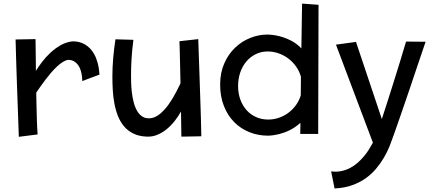

<svg xmlns="http://www.w3.org/2000/svg" viewBox="-20 -727 2420 1071"><path d="M439 -274.9Q438.5 -298.8 434.8 -316.4Q431.2 -334 425.5 -346.7Q419.9 -359.4 412.8 -367.7Q405.8 -376 398.4 -381.3Q381.3 -393.6 359.9 -393.1Q346.2 -391.1 330.8 -381.6Q315.4 -372.1 299.3 -357.2Q283.2 -342.3 266.8 -323.5Q250.5 -304.7 235.4 -284.9Q220.2 -265.1 206.5 -245.6Q192.9 -226.1 182.1 -210Q182.6 -173.3 183.6 -137.9Q184.6 -102.5 185.3 -72Q186 -41.5 187.3 -16.8Q188.5 7.8 189.9 22.9L85 36.1Q82 -47.9 79.6 -116Q77.1 -184.1 75.2 -237.8Q73.2 -291.5 72 -332.5Q70.8 -373.5 69.8 -403.3Q67.9 -473.1 66.9 -506.8L178.2 -508.8Q178.7 -479 179 -448Q179.2 -417 179.7 -391.1Q180.2 -360.8 180.2 -332Q194.3 -354.5 214.6 -381.3Q234.9 -408.2 260.5 -432.1Q286.1 -456.1 316.7 -473.9Q347.2 -491.7 381.8 -496.1Q420.9 -498 453.1 -479.5Q466.8 -471.7 480.2 -458.7Q493.7 -445.8 505.1 -425.5Q516.6 -405.3 524.4 -377.2Q532.2 -349.1 535.2 -311Z M991.7 35.2 989.7 -105Q973.6 -76.2 953.1 -50.5Q932.6 -24.9 908.7 -5.6Q884.8 13.7 857.7 24.9Q830.6 36.1 800.8 35.2Q756.8 33.7 725.3 18.6Q693.8 3.4 672.4 -21.7Q650.9 -46.9 637.9 -79.8Q625 -112.8 618.2 -149.4Q611.3 -186 609.1 -224.4Q606.9 -262.7 606.9 -298.8Q606.9 -349.6 611.3 -401.6Q615.7 -453.6 624 -507.8L724.1 -504.9Q716.3 -444.3 713.6 -396Q710.9 -347.7 710.9 -311Q710.9 -294.4 711.4 -269Q711.9 -243.7 715.1 -215.1Q718.3 -186.5 725.1 -158.7Q731.9 -130.9 744.4 -109.1Q756.8 -87.4 775.9 -75.7Q794.9 -64 822.8 -67.9Q860.4 -73.2 901.1 -119.6Q941.9 -166 986.8 -262.2Q985.4 -339.8 984.1 -386.2Q982.9 -432.6 982.4 -457Q981.4 -485.8 981 -497.1L1085.9 -508.8Q1088.9 -424.8 1091.1 -357.2Q1093.3 -289.6 1095.2 -235.6Q1097.2 -181.6 1098.4 -140.9Q1099.6 -100.1 1100.6 -70.3Q1102.5 -0.5 1103 33.2Z M1756.8 -700.2 1754.9 20H1654.8L1655.8 -42Q1641.1 -28.3 1625.7 -18.1Q1610.4 -7.8 1595 -0.2Q1579.6 7.3 1564.9 12.5Q1550.3 17.6 1537.1 21Q1506.3 28.8 1476.1 29.8Q1419.4 29.8 1370.6 10Q1321.8 -9.8 1285.6 -46.6Q1249.5 -83.5 1228.8 -136.2Q1208 -189 1208 -254.9Q1208 -321.3 1231 -373.3Q1253.9 -425.3 1291.3 -460.9Q1328.6 -496.6 1375.7 -515.4Q1422.9 -534.2 1470.7 -534.2Q1503.4 -533.7 1537.1 -525.4Q1565.9 -518.6 1599.1 -502.7Q1632.3 -486.8 1661.1 -457L1665 -707ZM1476.1 -60.1Q1506.3 -60.1 1535.2 -69.8Q1564 -79.6 1588.1 -97.4Q1612.3 -115.2 1630.4 -140.1Q1648.4 -165 1657.7 -194.8L1658.7 -298.8Q1649.9 -330.1 1631.3 -356.2Q1612.8 -382.3 1587.9 -400.9Q1563 -419.4 1533.4 -429.7Q1503.9 -439.9 1473.1 -439.9Q1437 -439.9 1406.7 -425Q1376.5 -410.2 1354.5 -384.3Q1332.5 -358.4 1320.3 -323.2Q1308.1 -288.1 1308.1 -247.1Q1308.1 -206.1 1320.6 -171.9Q1333 -137.7 1355.2 -112.8Q1377.4 -87.9 1408.4 -74Q1439.5 -60.1 1476.1 -60.1Z M2354 -494.1Q2328.1 -418 2306.9 -355Q2285.6 -292 2268.6 -241.2Q2251.5 -190.4 2237.8 -150.9Q2224.1 -111.3 2213.9 -81.5Q2189.9 -11.7 2176.3 25.9Q2166.5 54.7 2153.6 87.2Q2140.6 119.6 2121.8 151.9Q2103 184.1 2077.9 214.1Q2052.7 244.1 2019.3 267.8Q1985.8 291.5 1942.9 306.6Q1899.9 321.8 1846.2 324.2L1827.1 229Q1857.4 232.9 1884 227.3Q1910.6 221.7 1933.3 209.7Q1956.1 197.8 1975.3 180.7Q1994.6 163.6 2010.5 144.5Q2026.4 125.5 2038.6 105.7Q2050.8 85.9 2060.1 68.8L1854 -478L1965.8 -493.2L2109.9 -63Q2121.6 -99.1 2137.5 -148.2Q2153.3 -197.3 2171.1 -253.9Q2189 -310.5 2208 -372.3Q2227.1 -434.1 2245.1 -495.1Z"/></svg>

Font: McLaren
Style: Regular
Weight: 400
Designer: Astigmatic (AOETI)
Foundry: Astigmatic (AOETI)
Version: Version 1.000